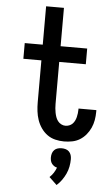

<svg xmlns="http://www.w3.org/2000/svg" viewBox="-64 -777 628 1072"><g transform="rotate(5 250.0 -240.5)"><path d="M315 8Q290 8 265.5 2Q241 -4 221 -18.5Q201 -33 186.5 -54Q172 -75 164 -98.5Q156 -122 153 -147Q150 -172 150 -197V-432H49V-520H150V-735H250V-520H399V-432H250V-197Q250 -185 251 -172.5Q252 -160 254.5 -147.5Q257 -135 261 -123.5Q265 -112 272.5 -102Q280 -92 291.5 -86Q303 -80 315 -80Q326 -80 336.5 -84Q347 -88 354.5 -95.5Q362 -103 367 -113Q372 -123 374.5 -133.5Q377 -144 378.5 -155Q380 -166 380 -177Q380 -178 380 -179.5Q380 -181 380 -182H480Q480 -179 480 -176.5Q480 -174 480 -172Q480 -149 476 -126Q472 -103 462.5 -82Q453 -61 438 -43Q423 -25 403.5 -13Q384 -1 361 3.5Q338 8 315 8ZM295 254 252 213Q265 201 274 187Q283 173 289 157Q280 155 272.5 150Q265 145 259.5 137.5Q254 130 252 121Q250 112 250 103Q250 91 253.5 80Q257 69 265 61Q273 53 284 50Q295 47 306 47Q317 47 328 50Q339 53 347 61Q355 69 358.5 80Q362 91 362 103Q362 124 358 145Q354 166 345 185.5Q336 205 323.5 222.5Q311 240 295 254Z"/></g></svg>

Font: Zed Mono Semibold
Style: Regular
Weight: 600
Monospace: yes
Designer: Belleve Invis
Foundry: Belleve Invis
Version: Version 1.0.0; ttfautohint (v1.8.4)